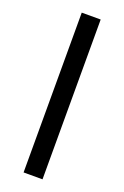

<svg xmlns="http://www.w3.org/2000/svg" viewBox="-135 -724 497 768"><g transform="rotate(20 113.5 -340.0)"><path d="M73.2 0V-680.2H153.8V0Z"/></g></svg>

Font: TASA Orbiter Deck
Style: Regular
Weight: 400
Designer: Weizhong Zhang
Version: Version 1.000;Glyphs 3.1.2 (3151)